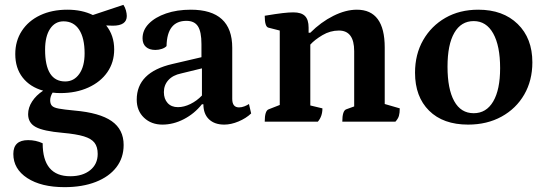

<svg xmlns="http://www.w3.org/2000/svg" viewBox="-20 -502 2252 792"><path d="M229 -118Q212 -118 197 -120Q187 -104 187 -88Q187 -74 194 -66Q201 -58 222.5 -54Q244 -50 287 -46Q391 -37 440.5 -2.5Q490 32 490 96Q490 149 460 188Q430 227 375 248.5Q320 270 246 270Q150 270 92.5 232.5Q35 195 35 133Q35 76 96 76Q128 76 156 89Q156 225 270 225Q321 225 352 200Q383 175 383 133Q383 104 370 87Q357 70 326 60.5Q295 51 239 46Q159 39 127.5 22Q96 5 96 -31Q96 -58 112.5 -83.5Q129 -109 158 -128Q104 -143 73.5 -182Q43 -221 43 -279Q43 -333 70 -374.5Q97 -416 145.5 -439Q194 -462 258 -462Q318 -462 363 -440L489 -482Q496 -472 499.5 -459Q503 -446 503 -436Q503 -396 445 -396Q433 -396 418 -397Q451 -356 451 -298Q451 -245 423 -204.5Q395 -164 344.5 -141Q294 -118 229 -118ZM249 -166Q285 -166 307 -197Q329 -228 329 -282Q329 -345 306.5 -379.5Q284 -414 242 -414Q207 -414 186.5 -383Q166 -352 166 -297Q166 -166 249 -166Z M650 12Q604 12 574 -16.5Q544 -45 544 -91Q544 -204 691 -238L811 -266V-320Q811 -371 796.5 -393.5Q782 -416 749 -416Q669 -416 667 -312Q661 -305 648 -300.5Q635 -296 621 -296Q596 -296 582 -308.5Q568 -321 568 -344Q568 -378 594 -404.5Q620 -431 665 -446.5Q710 -462 767 -462Q938 -462 938 -305V-94Q938 -59 966 -59Q977 -59 988.5 -63.5Q1000 -68 1007 -73L1016 -34Q995 -14 964 -1Q933 12 905 12Q865 12 842 -10Q819 -32 819 -72H813Q782 -33 738.5 -10.5Q695 12 650 12ZM714 -60Q739 -60 765.5 -73Q792 -86 813 -108V-220L727 -199Q693 -192 674.5 -171.5Q656 -151 656 -122Q656 -94 671.5 -77Q687 -60 714 -60Z M1072 0Q1072 -45 1088 -51L1134 -69V-376L1087 -388Q1072 -392 1072 -437Q1120 -445 1146 -448Q1172 -451 1190 -451Q1223 -451 1238 -436Q1253 -421 1253 -388V-367H1260Q1304 -411 1355 -436.5Q1406 -462 1452 -462Q1567 -462 1567 -306V-73L1629 -55Q1629 -36 1625.5 -24Q1622 -12 1611 0H1392Q1392 -45 1408 -51L1441 -63V-291Q1441 -376 1378 -376Q1342 -376 1310 -357Q1278 -338 1260 -318V-67L1310 -55Q1310 -22 1291 0Z M1911 12Q1808 12 1750 -45.5Q1692 -103 1692 -202Q1692 -278 1725.5 -336.5Q1759 -395 1817.5 -428.5Q1876 -462 1953 -462Q2055 -462 2115.5 -403Q2176 -344 2176 -245Q2176 -170 2142.5 -112Q2109 -54 2049 -21Q1989 12 1911 12ZM1934 -35Q1986 -35 2014.5 -83.5Q2043 -132 2043 -221Q2043 -313 2014.5 -364Q1986 -415 1934 -415Q1882 -415 1854 -366.5Q1826 -318 1826 -227Q1826 -135 1853.5 -85Q1881 -35 1934 -35Z"/></svg>

Font: Petrona
Style: Bold
Weight: 700
Designer: Ringo R. Seeber
Foundry: Ringo R. Seeber
Version: Version 2.001; ttfautohint (v1.8.3)